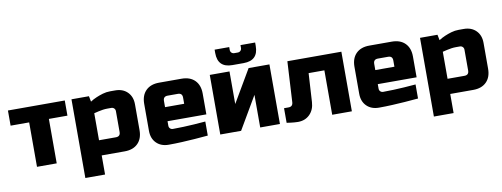

<svg xmlns="http://www.w3.org/2000/svg" viewBox="-70 -1126 4393 1681"><g transform="rotate(-10 2126.5 -285.0)"><path d="M9.8 -395V-529.8H515.1V-395H350.1V0H174.8V-395Z M574.7 169.9V-529.8H730L739.7 -480Q765.6 -497.1 795.9 -509.8Q821.8 -521 853.8 -530.5Q885.7 -540 919.9 -540H964.8Q1032.7 -540 1073.7 -499Q1114.7 -458 1114.7 -390.1V-160.2Q1114.7 -85 1072.3 -42.5Q1029.8 0 955.1 0H750V169.9ZM750 -134.8H899.9Q939.9 -134.8 939.9 -174.8V-359.9Q939.9 -375 929.9 -385Q919.9 -395 904.8 -395H870.1Q851.1 -395 830.1 -392.1Q809.1 -389.2 791 -384.8Q770 -380.9 750 -375Z M1194.8 -140.1V-379.9Q1194.8 -455.1 1237.3 -497.6Q1279.8 -540 1355 -540H1554.7Q1629.9 -540 1672.4 -497.6Q1714.8 -455.1 1714.8 -379.9V-194.8H1369.6V-154.8Q1369.6 -139.6 1379.6 -129.9Q1389.6 -120.1 1404.8 -120.1Q1447.8 -120.1 1498.3 -122.1Q1548.8 -124 1592.8 -127Q1643.6 -130.9 1694.8 -134.8V-9.8Q1636.7 -3.9 1575.7 0Q1523.9 3.9 1462.9 6.8Q1401.9 9.8 1344.7 9.8Q1276.9 9.8 1235.8 -31Q1194.8 -71.8 1194.8 -140.1ZM1369.6 -319.8H1539.6V-375Q1539.6 -415 1500 -415H1409.7Q1369.6 -415 1369.6 -375Z M1804.2 0V-529.8H1979.5V-240.2L2149.4 -529.8H2334.5V0H2159.2V-290L1989.3 0ZM1884.3 -710V-740.2H2014.2V-714.8Q2014.2 -699.7 2024.2 -689.9Q2034.2 -680.2 2049.3 -680.2H2079.6Q2094.7 -680.2 2104.5 -690.2Q2114.3 -700.2 2114.3 -714.8V-740.2H2244.6V-710Q2244.6 -580.1 2114.3 -580.1H2014.2Q1884.3 -580.1 1884.3 -710Z M2394 0V-129.9H2434.1Q2472.2 -129.9 2474.1 -169.9L2494.1 -529.8H2974.1V0H2799.3V-395H2659.2L2644 -140.1Q2640.1 -72.3 2599.1 -31.2Q2558.1 9.8 2494.1 9.8Q2479 9.8 2461.7 8.3Q2444.3 6.8 2429.2 4.9Q2411.1 2.9 2394 0Z M3064 -140.1V-379.9Q3064 -455.1 3106.4 -497.6Q3148.9 -540 3224.1 -540H3423.8Q3499 -540 3541.5 -497.6Q3584 -455.1 3584 -379.9V-194.8H3238.8V-154.8Q3238.8 -139.6 3248.8 -129.9Q3258.8 -120.1 3273.9 -120.1Q3316.9 -120.1 3367.4 -122.1Q3418 -124 3461.9 -127Q3512.7 -130.9 3564 -134.8V-9.8Q3505.9 -3.9 3444.8 0Q3393.1 3.9 3332 6.8Q3271 9.8 3213.9 9.8Q3146 9.8 3105 -31Q3064 -71.8 3064 -140.1ZM3238.8 -319.8H3408.7V-375Q3408.7 -415 3369.1 -415H3278.8Q3238.8 -415 3238.8 -375Z M3673.3 169.9V-529.8H3828.6L3838.4 -480Q3864.3 -497.1 3894.5 -509.8Q3920.4 -521 3952.4 -530.5Q3984.4 -540 4018.6 -540H4063.5Q4131.3 -540 4172.4 -499Q4213.4 -458 4213.4 -390.1V-160.2Q4213.4 -85 4170.9 -42.5Q4128.4 0 4053.7 0H3848.6V169.9ZM3848.6 -134.8H3998.5Q4038.6 -134.8 4038.6 -174.8V-359.9Q4038.6 -375 4028.6 -385Q4018.6 -395 4003.4 -395H3968.8Q3949.7 -395 3928.7 -392.1Q3907.7 -389.2 3889.6 -384.8Q3868.7 -380.9 3848.6 -375Z"/></g></svg>

Font: Russo One
Style: Regular
Weight: 400
Designer: Jovanny lemonad
Foundry: Jovanny Lemonad
Version: Version 1.000